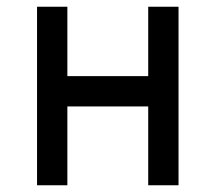

<svg xmlns="http://www.w3.org/2000/svg" viewBox="-20 -550 640 570"><path d="M180 -234V0H90V-530H180V-324H420V-530H510V0H420V-234Z"/></svg>

Font: Fliege Mono Thin
Style: Regular
Weight: 100
Version: Version 0.020;Glyphs 3.3 (3306)